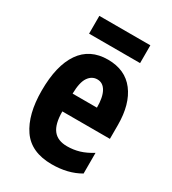

<svg xmlns="http://www.w3.org/2000/svg" viewBox="-178 -812 820 916"><g transform="rotate(30 232.0 -353.5)"><path d="M237 -557Q332 -557 382.5 -491Q433 -425 433 -310V-234H171Q171 -165 196 -133Q221 -101 273 -101Q308 -101 340 -110.5Q372 -120 407 -142V-28Q342 10 253 10Q139 10 87.5 -65Q36 -140 36 -271Q36 -409 87 -483Q138 -557 237 -557ZM240 -450Q210 -450 191 -422.5Q172 -395 171 -332H305Q305 -389 288 -419.5Q271 -450 240 -450ZM377 -717V-619H96V-717Z"/></g></svg>

Font: Noto Sans Bengali ExtraCondensed
Style: Bold
Weight: 700
Width: 2
Designer: Joana Ranito - Universal Thirst; Jelle Bosma - Monotype Design Team
Foundry: Universal Thirst ehf.
Version: Version 3.000; ttfautohint (v1.8.4.7-5d5b)